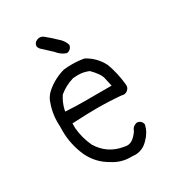

<svg xmlns="http://www.w3.org/2000/svg" viewBox="-175 -818 851 933"><g transform="rotate(-30 250.0 -351.0)"><path d="M377 -336.4H247.1Q235.4 -336.4 223.1 -336.4Q175.3 -336.4 118.7 -339.8L120.6 -349.6Q128.9 -385.3 149.9 -417.5Q186.5 -447.8 232.9 -461.4Q247.6 -462.9 257.3 -462.9Q267.1 -462.9 273.4 -462.4Q293 -461.4 320.8 -450.7Q361.3 -410.2 366.7 -382.8Q371.6 -358.4 377 -336.4ZM260.3 -522.5Q237.8 -522.5 215.3 -520Q156.2 -503.9 109.9 -463.4Q88.4 -444.3 79.1 -418Q60.1 -367.2 60.1 -314.5Q60.1 -301.8 61 -288.1Q60.5 -277.3 60.5 -267.1Q60.5 -188.5 92.3 -117.7Q122.6 -53.7 184.1 -19Q230 11.2 283.2 11.2Q288.1 11.2 293.5 11.2Q301.8 12.2 308.6 12.2Q349.6 12.2 379.9 -18.6L383.3 -22Q413.6 -51.8 423.3 -92.3Q420.9 -104 414.1 -110.8Q407.2 -117.7 394.5 -119.6Q369.1 -115.7 360.4 -90.8L359.9 -89.8Q348.1 -71.8 331.1 -58.1Q315.9 -46.4 298.3 -46.4Q291 -46.4 283.7 -48.3Q195.8 -61 149.9 -136.7Q125.5 -189.5 120.6 -245.6V-272.5Q163.6 -274.9 198.7 -275.9Q229 -276.9 259.3 -276.9Q327.1 -276.9 396 -271Q402.3 -269 407.2 -269Q420.4 -269 430.7 -279.3L431.6 -280.3Q439.9 -288.6 439.9 -300.8Q439.9 -302.7 439.9 -305.2Q434.1 -371.1 411.1 -433.1Q382.8 -487.8 329.1 -516.6Q294.9 -522.5 260.3 -522.5ZM165.5 -704.6Q156.7 -694.8 156.7 -685.5Q156.7 -676.3 166 -666L218.3 -617.7Q238.8 -590.8 269 -581.5Q288.1 -585 294.9 -599.6Q297.4 -604.5 298.3 -611.3Q289.1 -640.1 264.2 -659.7Q242.7 -681.2 214.4 -704.1Q202.6 -713.9 190.7 -713.9Q178.7 -713.9 165.5 -704.6Z"/></g></svg>

Font: NaikaiFont
Style: Light
Weight: 300
Version: Version 1.89